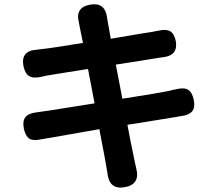

<svg xmlns="http://www.w3.org/2000/svg" viewBox="-20 -813 940 877"><path d="M471 -20Q469 -36 467 -44Q463 -72 436 -211Q435 -219 434 -223Q260 -193 200 -182Q181 -179 164 -176Q130 -169 113.5 -180Q97 -191 89 -225Q82 -261 96.5 -278.5Q111 -296 148 -300Q158 -302 176 -304Q186 -306 211 -309Q334 -328 412 -341L382 -498Q316 -487 219 -472Q197 -468 190 -467Q187 -466 179.5 -464.5Q172 -463 168 -462Q132 -454 113 -465.5Q94 -477 87 -512Q74 -582 149 -586Q152 -587 157 -587.5Q162 -588 165 -588Q228 -595 359 -617Q355 -640 347 -676Q342 -699 341 -706Q341 -707 341 -708Q321 -780 393 -792Q460 -803 469 -733Q469 -732 469.5 -729.5Q470 -727 470 -726Q472 -713 486 -636Q532 -644 610 -657Q663 -665 679 -668Q683 -669 693 -671Q701 -672 705 -673Q739 -681 757.5 -670Q776 -659 783 -625Q794 -561 728 -552Q712 -550 705 -549L607 -533L509 -518L539 -362Q706 -388 752 -398Q757 -399 768 -402Q781 -404 787 -406Q822 -414 840 -402.5Q858 -391 865 -357Q872 -323 858.5 -305.5Q845 -288 810 -283Q792 -280 774 -277Q734 -271 601 -249Q575 -245 562 -243Q573 -183 591 -96Q596 -74 597 -67Q598 -63 600 -55Q601 -49 602 -45Q622 29 550 42Q480 55 471 -20Z"/></svg>

Font: GenSenRounded TW B
Style: Regular
Weight: 700
Version: Version 1.501;PS 1;hotconv 16.6.51;makeotf.lib2.5.65220